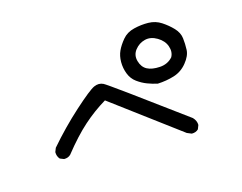

<svg xmlns="http://www.w3.org/2000/svg" viewBox="-96 -882 1192 947"><g transform="rotate(-20 500.0 -408.5)"><path d="M765.6 -114.3 743.2 -126 418.9 -415Q354.5 -383.8 295.4 -339.8Q236.3 -295.9 166 -221.7Q152.3 -210 130.9 -211.9L111.3 -221.7Q99.6 -237.3 101.6 -258.8L111.3 -278.3Q191.4 -356.4 278.8 -422.4Q366.2 -488.3 392.6 -497.6Q418.9 -506.8 440.4 -493.7Q461.9 -480.5 796.9 -184.6Q812.5 -165 810.5 -143.6L800.8 -124Q787.1 -112.3 765.6 -114.3ZM692.4 -403.3Q667 -411.1 642.6 -422.9Q618.2 -434.6 595.7 -454.1Q573.2 -473.6 564.5 -503.9Q555.7 -534.2 558.6 -565.4Q561.5 -596.7 575.2 -620.6Q588.9 -644.5 613.3 -668.9Q637.7 -693.4 675.8 -699.2Q713.9 -705.1 750.5 -701.2Q787.1 -697.3 814.9 -675.3Q842.8 -653.3 863.8 -627Q884.8 -600.6 885.7 -571.3Q886.7 -542 882.8 -511.7Q878.9 -481.4 848.6 -450.2Q818.4 -418.9 777.8 -410.2Q737.3 -401.4 692.4 -403.3ZM798.8 -502.9Q814.5 -526.4 806.6 -557.6Q798.8 -588.9 768.1 -610.8Q737.3 -632.8 706.1 -627.9Q674.8 -623 652.3 -599.1Q629.9 -575.2 636.2 -542Q642.6 -508.8 666 -493.7Q689.5 -478.5 730.5 -477.5Q771.5 -476.6 798.8 -502.9Z"/></g></svg>

Font: NaikaiFont
Style: Regular-Lite
Weight: 400
Version: Version 1.67